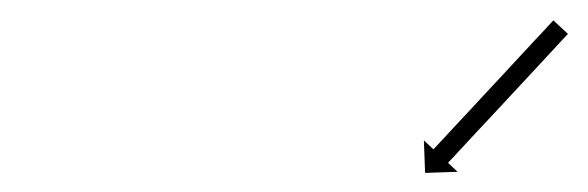

<svg xmlns="http://www.w3.org/2000/svg" viewBox="-20 -558 591 193"><path d="M549.6 -522.5C550 -523 550.5 -523.4 550.9 -523.9L536.3 -537.5C535.8 -537.1 535.4 -536.6 534.9 -536.1C533.7 -534.7 532.4 -533.4 531.1 -532C529.1 -529.8 527.1 -527.7 525.2 -525.6C522.6 -522.8 520 -520.1 517.4 -517.3C514.4 -514 511.4 -510.8 508.3 -507.5C504.9 -503.8 501.5 -500.2 498.1 -496.5C494.5 -492.6 490.9 -488.7 487.3 -484.8C483.5 -480.8 479.8 -476.8 476 -472.7C472.3 -468.7 468.5 -464.7 464.8 -460.7C461.1 -456.8 457.5 -452.9 453.9 -448.9C450.5 -445.3 447.1 -441.7 443.7 -438C440.7 -434.7 437.6 -431.5 434.6 -428.2C432 -425.4 429.4 -422.7 426.9 -419.9C424.9 -417.8 422.9 -415.6 420.9 -413.5C419.6 -412.1 418.4 -410.8 417.1 -409.4C416.6 -408.9 416.2 -408.4 415.7 -407.9L406.1 -416.9L407.3 -384.2L440 -385.3L430.4 -394.3C430.8 -394.8 431.3 -395.3 431.7 -395.8C433 -397.1 434.3 -398.5 435.6 -399.9C437.5 -402 439.5 -404.1 441.5 -406.3C444.1 -409 446.6 -411.8 449.2 -414.6C452.3 -417.8 455.3 -421.1 458.3 -424.4C461.7 -428 465.1 -431.7 468.5 -435.3C472.2 -439.2 475.8 -443.1 479.4 -447C483.2 -451.1 486.9 -455.1 490.7 -459.1C494.4 -463.2 498.1 -467.2 501.9 -471.2C505.5 -475.1 509.2 -479 512.8 -482.9C516.2 -486.6 519.6 -490.2 523 -493.9C526 -497.1 529.1 -500.4 532.1 -503.7C534.7 -506.4 537.2 -509.2 539.8 -512C541.8 -514.1 543.8 -516.2 545.7 -518.4C547 -519.7 548.3 -521.1 549.6 -522.5Z"/></svg>

Font: FRB American Cursive Just Arrows Semibold
Style: Italic
Weight: 600
Italic angle: -25°
Version: Version 2.0;Modular Font Editor K font №1